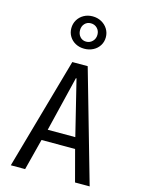

<svg xmlns="http://www.w3.org/2000/svg" viewBox="-148 -1120 896 1204"><g transform="rotate(15 300.0 -517.5)"><path d="M250 -725H350L557 0H462L408 -203H190L138 0H45ZM390 -275 302 -633H298L211 -275ZM189 -929Q189 -958.5 203.5 -982.8Q218 -1007 243.2 -1021Q268.5 -1035 300 -1035Q331.5 -1035 357.2 -1021Q383 -1007 398 -982.8Q413 -958.5 413 -929Q413 -899.5 398.2 -875.8Q383.5 -852 357.5 -838.5Q331.5 -825 300 -825Q268.5 -825 243.2 -838.5Q218 -852 203.5 -875.8Q189 -899.5 189 -929ZM358 -931Q358 -956.5 341.5 -973.2Q325 -990 300 -990Q276 -990 260.5 -973.2Q245 -956.5 245 -931Q245 -905.5 260.5 -888.2Q276 -871 300 -871Q324.5 -871 341.2 -888.2Q358 -905.5 358 -931Z"/></g></svg>

Font: JuliaMono
Style: Regular
Weight: 400
Monospace: yes
Designer: cormullion
Foundry: corm
Version: Version 0.055; ttfautohint (v1.8.4)